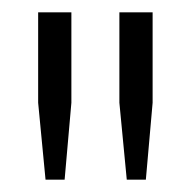

<svg xmlns="http://www.w3.org/2000/svg" viewBox="-20 -706 318 312"><path d="M54 -414 42 -539V-686H96V-539L85 -414ZM186 -414 174 -539V-686H228V-539L217 -414Z"/></svg>

Font: Archivo SemiExpanded Thin
Style: Regular
Weight: 250
Width: 6
Designer: Hector Gatti
Foundry: Omnibus-Type
Version: Version 2.001